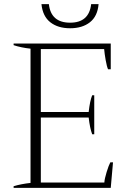

<svg xmlns="http://www.w3.org/2000/svg" viewBox="-20 -911 621 931"><path d="M181 -891H217Q227 -801 320 -801Q412 -801 422 -891H458Q453 -832 416 -803Q379 -774 320 -774Q261 -774 224 -803Q187 -832 181 -891ZM46 -8Q82 -19 128 -24V-675Q82 -680 46 -692V-700H517V-575H504Q498 -588 492.5 -619Q487 -650 485 -673H178V-368H410Q416 -422 427 -449H437V-260H427Q416 -289 410 -341H178V-26H486Q487 -44 497 -76.5Q507 -109 515 -124H528L517 0H46Z"/></svg>

Font: Trirong ExtraLight
Style: Regular
Weight: 275
Designer: Katatrad Team
Foundry: CadsonDemak
Version: Version 1.001